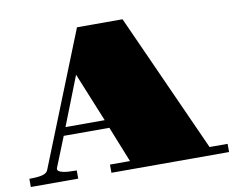

<svg xmlns="http://www.w3.org/2000/svg" viewBox="-83 -791 1085 890"><g transform="rotate(-10 459.5 -346.0)"><path d="M-7.3 -38.6Q32.2 -38.6 53.5 -43.9Q74.7 -49.3 80.6 -63.5L332 -691.9H546.4L840.8 -38.6H925.8V0H372.1V-38.6H466.3L398.9 -207H184.1L127 -64.9Q126.5 -63.5 126.5 -61Q126.5 -54.2 133.1 -50Q139.6 -45.9 151.6 -43.2Q163.6 -40.5 179.9 -39.6Q196.3 -38.6 215.8 -38.6V0H-7.3ZM383.8 -245.6 289.6 -476.1 199.2 -245.6Z"/></g></svg>

Font: GravitasOne
Style: Regular
Weight: 400
Designer: Riccardo De Franceschi
Foundry: Sorkin Type Co.
Version: Version 1.001